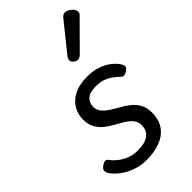

<svg xmlns="http://www.w3.org/2000/svg" viewBox="-260 -923 1021 1021"><g transform="rotate(-45 250.5 -412.5)"><path d="M201 19Q157 19 118.5 5Q80 -9 51 -31.5Q22 -54 6 -78Q0 -89 0 -100Q0 -111 14 -122Q27 -132 39 -134Q51 -136 59 -123Q82 -92 120 -71Q158 -50 201 -50Q239 -50 263.5 -59Q288 -68 300.5 -86.5Q313 -105 313 -131Q313 -156 298.5 -174Q284 -192 261.5 -206Q239 -220 213 -234Q187 -248 164.5 -266Q142 -284 127.5 -310Q113 -336 113 -373Q113 -410 131 -443Q149 -476 188.5 -497.5Q228 -519 290 -519Q335 -519 370 -506.5Q405 -494 428.5 -475Q452 -456 464 -437Q472 -425 473 -416Q474 -407 458 -394Q445 -385 435 -384Q425 -383 415 -392Q391 -417 360.5 -433.5Q330 -450 286 -450Q239 -450 219 -430.5Q199 -411 199 -382Q199 -359 213.5 -341Q228 -323 250.5 -308.5Q273 -294 299 -279.5Q325 -265 347.5 -247Q370 -229 384.5 -203.5Q399 -178 399 -142Q399 -84 372.5 -48.5Q346 -13 301 3Q256 19 201 19ZM318 -616Q309 -616 296.5 -625.5Q284 -635 284 -646Q284 -653 286.5 -659Q289 -665 294 -671L417 -824Q426 -836 433 -840Q440 -844 448 -844Q458 -844 470.5 -837Q483 -830 492 -819Q501 -808 501 -796Q501 -788 497.5 -783Q494 -778 488 -773L347 -631Q332 -616 318 -616Z"/></g></svg>

Font: Playwrite AU TAS
Style: Regular
Weight: 400
Designer: Veronika Burian, José Scaglione
Foundry: TypeTogether
Version: Version 1.002